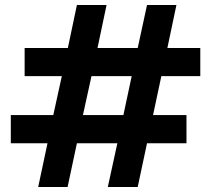

<svg xmlns="http://www.w3.org/2000/svg" viewBox="-20 -744 840 764"><path d="M132 0 169 -174H23V-286H192L226 -441H78V-553H250L286 -724H404L368 -553H528L565 -724H682L646 -553H777V-441H622L589 -286H722V-174H565L528 0H409L447 -174H286L249 0ZM310 -286H471L504 -441H344Z"/></svg>

Font: HostGroteskBold
Style: Bold
Weight: 700
Designer: Doukan Karapınar based on Poppins by Indian Type Foundry, Jonny Pinhorn
Foundry: Element Type
Version: Version 1.001; ttfautohint (v1.8.4.7-5d5b)